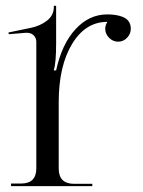

<svg xmlns="http://www.w3.org/2000/svg" viewBox="-20 -633 485 653"><path d="M103.5 -60.5V-490.2Q103.5 -503.9 94.7 -512.7Q85.9 -521.5 71.3 -521.5Q69.3 -521.5 67.4 -521.5L9.8 -516.6L8.8 -522.5L84 -538.1Q117.2 -544.9 140.1 -563Q163.1 -581.1 163.1 -609.4V-613.3H170.9V-485.4Q170.9 -419.9 163.1 -395.5V-393.6H170.9Q190.4 -483.4 236.8 -533.7Q283.2 -584 344.7 -584Q375 -584 395.5 -576.2Q424.8 -565.4 424.8 -535.2Q424.8 -517.6 412.1 -504.4Q399.4 -491.2 381.8 -491.2Q364.3 -491.2 351.1 -504.4Q337.9 -517.6 337.9 -535.2Q337.9 -546.9 344.7 -557.6V-558.6Q270.5 -558.6 225.1 -483.4Q179.7 -408.2 179.7 -285.2V-59.6Q179.7 -7.8 232.4 -7.8H293.9V0H17.6V-8.8H51.8Q103.5 -8.8 103.5 -60.5Z"/></svg>

Font: FoglihtenNo07
Style: Regular
Weight: 500
Designer: gluk (gluksza@wp.pl)
Foundry: gluk (gluksza@wp.pl)
Version: Version 0.871